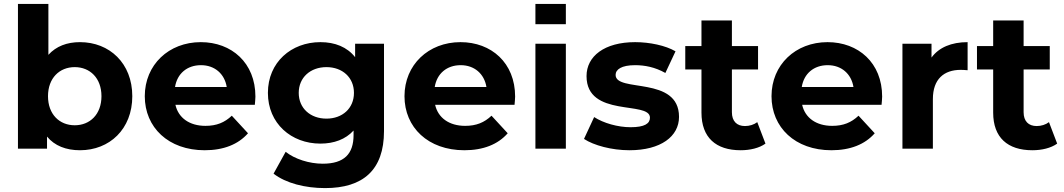

<svg xmlns="http://www.w3.org/2000/svg" viewBox="-20 -762 5454 984"><path d="M390 -546C323 -546 268 -525 228 -481V-742H72V0H221V-62C260 -15 318 8 390 8C541 8 658 -100 658 -269C658 -438 541 -546 390 -546ZM363 -120C285 -120 226 -176 226 -269C226 -362 285 -418 363 -418C441 -418 500 -362 500 -269C500 -176 441 -120 363 -120Z M1289 -267C1289 -440 1167 -546 1009 -546C845 -546 722 -430 722 -269C722 -109 843 8 1029 8C1126 8 1201 -22 1251 -79L1168 -169C1131 -134 1090 -117 1033 -117C951 -117 894 -158 879 -225H1286C1287 -238 1289 -255 1289 -267ZM1010 -428C1080 -428 1131 -384 1142 -316H877C888 -385 939 -428 1010 -428Z M1800 -538V-469C1759 -521 1697 -546 1622 -546C1473 -546 1353 -443 1353 -286C1353 -129 1473 -26 1622 -26C1692 -26 1751 -48 1792 -93V-70C1792 27 1744 77 1634 77C1565 77 1490 53 1444 16L1382 128C1445 177 1544 202 1646 202C1840 202 1948 110 1948 -90V-538ZM1653 -154C1571 -154 1511 -207 1511 -286C1511 -365 1571 -418 1653 -418C1735 -418 1794 -365 1794 -286C1794 -207 1735 -154 1653 -154Z M2620 -267C2620 -440 2498 -546 2340 -546C2176 -546 2053 -430 2053 -269C2053 -109 2174 8 2360 8C2457 8 2532 -22 2582 -79L2499 -169C2462 -134 2421 -117 2364 -117C2282 -117 2225 -158 2210 -225H2617C2618 -238 2620 -255 2620 -267ZM2341 -428C2411 -428 2462 -384 2473 -316H2208C2219 -385 2270 -428 2341 -428Z M2724 -742V-638H2880V-742ZM2724 0H2880V-538H2724Z M3206 8C3367 8 3460 -63 3460 -163C3460 -375 3135 -286 3135 -378C3135 -406 3165 -428 3235 -428C3284 -428 3337 -418 3390 -388L3442 -499C3391 -529 3309 -546 3235 -546C3078 -546 2986 -474 2986 -372C2986 -157 3311 -247 3311 -159C3311 -129 3284 -110 3212 -110C3146 -110 3073 -131 3025 -162L2973 -50C3023 -17 3115 8 3206 8Z M3861 -136C3844 -123 3821 -116 3798 -116C3756 -116 3731 -141 3731 -187V-406H3865V-526H3731V-657H3575V-526H3492V-406H3575V-185C3575 -57 3649 8 3776 8C3824 8 3871 -3 3903 -26Z M4501 -267C4501 -440 4379 -546 4221 -546C4057 -546 3934 -430 3934 -269C3934 -109 4055 8 4241 8C4338 8 4413 -22 4463 -79L4380 -169C4343 -134 4302 -117 4245 -117C4163 -117 4106 -158 4091 -225H4498C4499 -238 4501 -255 4501 -267ZM4222 -428C4292 -428 4343 -384 4354 -316H4089C4100 -385 4151 -428 4222 -428Z M4754 -467V-538H4605V0H4761V-254C4761 -357 4818 -404 4904 -404C4916 -404 4926 -403 4939 -402V-546C4856 -546 4792 -519 4754 -467Z M5356 -136C5339 -123 5316 -116 5293 -116C5251 -116 5226 -141 5226 -187V-406H5360V-526H5226V-657H5070V-526H4987V-406H5070V-185C5070 -57 5144 8 5271 8C5319 8 5366 -3 5398 -26Z"/></svg>

Font: AWKNG-Font
Style: Bold
Weight: 700
Designer: Awakening Church
Foundry: Awakening Church
Version: Version 1.700;PS 001.700;hotconv 1.0.88;makeotf.lib2.5.64775